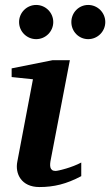

<svg xmlns="http://www.w3.org/2000/svg" viewBox="-20 -743 445 775"><path d="M308 -32V-87C271 -67 215 -53 204 -53C180 -53 180 -75 185 -99L262 -500H192L27 -467V-432L113 -423L50 -91C40 -42 66 12 139 12C197 12 248 0 308 -32ZM405 -654C405 -692 374 -723 336 -723C298 -723 268 -692 268 -654C268 -616 298 -585 336 -585C374 -585 405 -616 405 -654ZM195 -654C195 -692 164 -723 126 -723C88 -723 57 -692 57 -654C57 -616 88 -585 126 -585C164 -585 195 -616 195 -654Z"/></svg>

Font: Veleka
Style: Bold Italic
Weight: 700
Italic angle: -12°
Designer: Stefan Peev, Context Ltd, 2016; SIL International, 1997-2014.
Foundry: Stefan Peev, Context Ltd, 2016
Version: Version 5.000